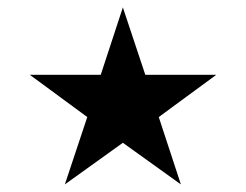

<svg xmlns="http://www.w3.org/2000/svg" viewBox="-20 -572 648 506"><path d="M58.5 -374.9 210 -263.5 150.9 -86 303.8 -195.7 456.7 -86 398.4 -263.5 550 -374.9H362.9L303.8 -552.5L245.5 -374.9Z"/></svg>

Font: Arad-FD-VF Thin
Style: Regular
Weight: 100
Designer: Mohammad Darvishi
Version: Version 1.010;September 21, 2024;FontCreator 15.0.0.2992 64-